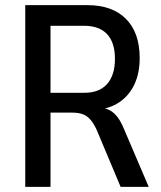

<svg xmlns="http://www.w3.org/2000/svg" viewBox="-20 -725 626 745"><path d="M78 0V-705H320Q416 -705 469 -651.5Q522 -598 522 -500Q522 -440 501 -396.5Q480 -353 442.5 -328Q405 -303 354 -299L358 -307L376 -306Q402 -304 423 -285Q444 -266 460 -227L557 0H448L356 -219Q345 -244 332 -259.5Q319 -275 302 -281.5Q285 -288 260 -288H176V0ZM176 -365H308Q365 -365 395.5 -399Q426 -433 426 -497Q426 -560 395.5 -592.5Q365 -625 306 -625H176Z"/></svg>

Font: Nunito Sans 10pt Condensed SemiBold
Style: Regular
Weight: 600
Width: 3
Designer: Vernon Adams
Foundry: Vernon Adams
Version: Version 3.101;gftools[0.9.27]